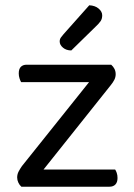

<svg xmlns="http://www.w3.org/2000/svg" viewBox="-20 -707 509 727"><path d="M93 0H61Q54 -6 49.5 -15.5Q45 -25 45 -35Q45 -47 50.5 -57.5Q56 -68 63 -78L370 -462H401Q409 -455 413.5 -446Q418 -437 418 -426Q418 -415 413 -405Q408 -395 399 -384ZM390 -462V-396H60Q57 -401 54 -410Q51 -419 51 -429Q51 -446 59 -454Q67 -462 81 -462ZM67 0V-65H416Q419 -61 422 -52.5Q425 -44 425 -33Q425 -17 417 -8.5Q409 0 394 0ZM221 -578 318 -687Q340 -686 353.5 -674.5Q367 -663 367 -649Q367 -636 361 -627Q355 -618 341 -605L250 -516Q231 -516 218.5 -526.5Q206 -537 206 -550Q206 -559 211 -565.5Q216 -572 221 -578Z"/></svg>

Font: Baloo Paaji 2
Style: Regular
Weight: 400
Designer: Shuchita Grover, Noopur Datye and Ek Type
Foundry: Ek Type
Version: Version 1.700